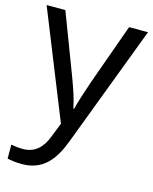

<svg xmlns="http://www.w3.org/2000/svg" viewBox="-116 -613 742 931"><g transform="rotate(15 255.0 -148.0)"><path d="M1 -536 217 2 189 73C167 131 131 168 70 168C47 168 25 165 11 162V232C28 236 52 240 84 240C188 240 241 175 279 74L510 -536H415L306 -232C287 -177 268 -118 260 -85H256C248 -129 231 -177 211 -231L95 -536Z"/></g></svg>

Font: Noto Sans Caucasian Albanian
Style: Regular
Weight: 400
Designer: Monotype Design Team
Foundry: Monotype Imaging Inc.
Version: Version 2.005